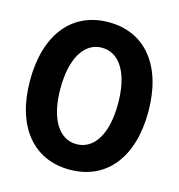

<svg xmlns="http://www.w3.org/2000/svg" viewBox="-110 -836 879 945"><g transform="rotate(15 329.0 -363.5)"><path d="M329.1 11.7C517.1 11.7 630.4 -131.8 630.4 -363.3C630.4 -595.7 517.1 -739.3 329.1 -739.3C141.1 -739.3 27.8 -595.2 27.8 -363.3C27.8 -131.8 141.1 11.7 329.1 11.7ZM329.1 -118.2C238.3 -118.2 182.6 -210.9 182.6 -363.3C182.6 -516.1 238.3 -609.4 329.1 -609.4C420.4 -609.4 476.1 -516.1 476.1 -363.3C476.1 -210.9 420.4 -118.2 329.1 -118.2Z"/></g></svg>

Font: Raveo Display
Style: Bold
Weight: 700
Designer: Jakub Foglar, Rasmus Andersson (Inter)
Foundry: Jakubfoglar.com
Version: Version 1.100;Glyphs 3.2.3 (3260)